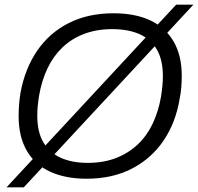

<svg xmlns="http://www.w3.org/2000/svg" viewBox="-20 -755 850 824"><path d="M352 12Q260 12 194.5 -18.5Q129 -49 94.5 -109Q60 -169 60 -256Q60 -283 62 -308Q64 -333 68 -357Q87 -460 139 -536.5Q191 -613 274 -655.5Q357 -698 467 -698Q560 -698 625 -667.5Q690 -637 725 -577Q760 -517 760 -430Q760 -405 758 -380Q756 -355 751 -331Q734 -228 681.5 -151Q629 -74 545.5 -31Q462 12 352 12ZM356 -56Q425 -56 478.5 -77Q532 -98 571.5 -135.5Q611 -173 635.5 -225Q660 -277 671 -340Q673 -353 674.5 -364.5Q676 -376 677 -386.5Q678 -397 678.5 -407.5Q679 -418 679 -428Q679 -499 652.5 -543.5Q626 -588 577.5 -609Q529 -630 462 -630Q395 -630 341 -609.5Q287 -589 247.5 -551Q208 -513 183.5 -461Q159 -409 148 -346Q146 -334 144.5 -322.5Q143 -311 142 -300Q141 -289 140.5 -279Q140 -269 140 -259Q140 -188 166.5 -143.5Q193 -99 241.5 -77.5Q290 -56 356 -56ZM8 49 736 -735H810L82 49Z"/></svg>

Font: Archivo SemiBold Light
Style: Italic
Weight: 300
Italic angle: -10°
Version: Version 2.001